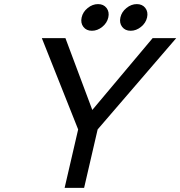

<svg xmlns="http://www.w3.org/2000/svg" viewBox="-20 -916 879 936"><path d="M575.5 -785Q561 -804 567 -831Q573 -858 596.5 -877Q620 -896 647 -896Q674 -896 688.5 -877Q703 -858 697 -831Q691 -804 667.5 -785Q644 -766 617 -766Q590 -766 575.5 -785ZM386.5 -785Q372 -804 378 -831Q384 -858 407.5 -877Q431 -896 458 -896Q485 -896 499.5 -877Q514 -858 508 -831Q502 -804 478.5 -785Q455 -766 428 -766Q401 -766 386.5 -785ZM456 -285 390 0H295L361 -285L184 -730H299L430 -380L724 -730H839Z"/></svg>

Font: Miedinger
Style: Italic
Weight: 400
Italic angle: -13°
Version: Version 001.000